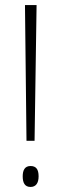

<svg xmlns="http://www.w3.org/2000/svg" viewBox="-20 -734 242 761"><path d="M117 -176 125 -714H79L85 -176ZM70 -35C70 -10 78 7 101 7C122 7 133 -8 133 -35C133 -63 123 -76 101 -76C78 -76 70 -59 70 -35Z"/></svg>

Font: Noto Sans Thai ExtCond ExtLt
Style: Regular
Weight: 200
Width: 2
Designer: Monotype Design Team
Foundry: Monotype Imaging Inc.
Version: Version 2.002